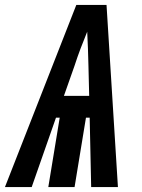

<svg xmlns="http://www.w3.org/2000/svg" viewBox="-54 -755 574 775"><path d="M-34 0 254 -735H376L422 0H314L308 -280H293L247 0H141L187 -280H172L74 0ZM204 -368H306L303 -490Q302 -524 301 -558.5Q300 -593 298 -627Q284 -593 271 -558.5Q258 -524 247 -490Z"/></svg>

Font: Iosevka Heavy Oblique
Style: Regular
Weight: 900
Italic angle: -9°
Monospace: yes
Designer: Belleve Invis
Foundry: Belleve Invis
Version: Version 32.5.0; ttfautohint (v1.8.4)